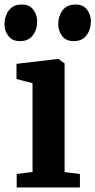

<svg xmlns="http://www.w3.org/2000/svg" viewBox="-36 -829 422 849"><path d="M107.8 -68.7V-461.1L37 -479.9V-546.7L220 -568.4H222L249.6 -548.8V-68.1L317.4 -59.6V0H37.9V-59.6ZM51.4 -647.2Q18.2 -647.2 1 -669.9Q-16.2 -692.6 -16.2 -721.8Q-16.2 -757.1 3 -783Q22.2 -809 59.8 -809H60.8Q94.2 -809 111.3 -786.3Q128.4 -763.7 128.4 -734.5Q128.4 -699.1 109.5 -673.2Q90.6 -647.2 52.4 -647.2ZM288.9 -647.2Q255.7 -647.2 238.6 -669.9Q221.4 -692.6 221.4 -721.8Q221.4 -757.1 240.5 -783Q259.7 -809 297.4 -809H298.4Q331.7 -809 348.8 -786.3Q365.9 -763.7 365.9 -734.5Q365.9 -699.1 347 -673.2Q328.1 -647.2 289.9 -647.2Z"/></svg>

Font: Merriweather 7pt Light
Style: Regular
Weight: 300
Designer: Eben Sorkin
Foundry: Eben Sorkin
Version: Version 2.200;gftools[0.9.31]